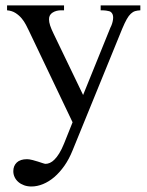

<svg xmlns="http://www.w3.org/2000/svg" viewBox="-20 -467 540 704"><path d="M494.6 -429.2Q483.9 -428.7 475.6 -426.3Q467.3 -423.8 459.7 -416.7Q452.1 -409.7 444.8 -396.7Q437.5 -383.8 428.2 -361.8L246.1 84.5Q233.4 116.2 216.1 140.9Q198.7 165.5 179 182.4Q159.2 199.2 137.7 208Q116.2 216.8 95.2 216.8Q80.6 216.8 68.4 212.4Q56.2 208 47.4 200.4Q38.6 192.9 33.7 182.6Q28.8 172.4 28.8 160.6Q28.8 141.1 41.5 128.9Q54.2 116.7 79.1 116.7Q86.9 116.7 97.4 119.4Q107.9 122.1 118.2 125.2Q128.4 128.4 136.2 131.1Q144 133.8 147 133.8Q154.8 133.8 163.1 130.1Q171.4 126.5 179.9 117.9Q188.5 109.4 197.3 95.2Q206.1 81.1 214.8 59.6L246.1 -18.6L85.4 -355.5Q81.1 -364.3 75 -376.2Q68.8 -388.2 59.6 -399.4Q50.3 -410.6 37.1 -419.2Q23.9 -427.7 5.9 -429.2V-447.3H214.8V-429.2H204.1Q186 -429.2 172.9 -420.9Q159.7 -412.6 159.7 -396.5Q159.7 -386.2 163.8 -373.5Q168 -360.8 176.3 -343.8L284.7 -118.7L384.8 -365.7Q392.1 -379.4 394.3 -394.8Q396.5 -410.2 390.6 -418.5Q389.2 -420.4 387.2 -422.4Q385.3 -424.3 380.9 -425.8Q376.5 -427.2 368.9 -428.2Q361.3 -429.2 349.1 -429.2V-447.3H494.6Z"/></svg>

Font: Doulos SIL Phon
Style: Regular
Weight: 400
Designer: Walt Agee, Victor Gaultney, Peter Martin, Debbi Hosken, Becca Hirsbrunner
Foundry: SIL International
Version: Version 5.000